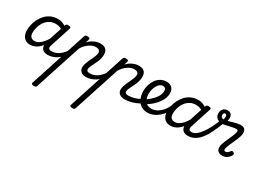

<svg xmlns="http://www.w3.org/2000/svg" viewBox="-65 -1459 3744 2830"><g transform="rotate(30 1807.5 -44.0)"><path d="M191 17Q145 17 112 -3Q79 -23 61.5 -61Q44 -99 44 -151Q44 -195 56 -245Q68 -295 92.5 -343.5Q117 -392 155 -432Q193 -472 245 -495.5Q297 -519 364 -519Q409 -519 449 -501.5Q489 -484 521 -458L509 -389Q469 -418 437 -429Q405 -440 371 -440Q318 -440 278.5 -421Q239 -402 211 -370.5Q183 -339 166 -301.5Q149 -264 141.5 -227Q134 -190 134 -160Q134 -128 143.5 -106.5Q153 -85 172 -74Q191 -63 219 -63Q254 -63 287.5 -82.5Q321 -102 353 -139Q385 -176 412 -226L429 -179Q392 -97 348 -54.5Q304 -12 262.5 2.5Q221 17 191 17ZM486 17Q451 17 426 5Q401 -7 387.5 -29.5Q374 -52 373 -83Q372 -114 384 -153L492 -483Q499 -503 508.5 -509Q518 -515 537 -515Q568 -515 576.5 -505.5Q585 -496 578 -476L469 -141Q453 -94 464.5 -76Q476 -58 511 -58Q525 -58 530.5 -46.5Q536 -35 533.5 -20.5Q531 -6 519 5.5Q507 17 486 17Z M486 17Q472 17 466 5.5Q460 -6 463 -20.5Q466 -35 478 -46.5Q490 -58 511 -58Q543 -58 573.5 -67.5Q604 -77 632 -96Q660 -115 685.5 -142Q711 -169 733 -204Q742 -217 753 -216Q764 -215 770 -206.5Q776 -198 771 -186Q751 -140 721 -102.5Q691 -65 653.5 -38.5Q616 -12 573.5 2.5Q531 17 486 17Z M541 515Q525 515 511 508Q497 501 503 482L817 -483Q824 -503 833.5 -509Q843 -515 862 -515Q893 -515 901.5 -505.5Q910 -496 903 -476L886 -425Q915 -456 947.5 -476.5Q980 -497 1014.5 -508Q1049 -519 1084 -519Q1128 -519 1155.5 -504.5Q1183 -490 1196 -463.5Q1209 -437 1209 -400Q1209 -362 1199 -326Q1189 -290 1174 -257.5Q1159 -225 1143.5 -195.5Q1128 -166 1118 -141Q1108 -116 1108 -96Q1108 -77 1122 -67.5Q1136 -58 1164 -58Q1178 -58 1184 -46.5Q1190 -35 1187 -20.5Q1184 -6 1172 5.5Q1160 17 1139 17Q1087 17 1055 -10Q1023 -37 1023 -83Q1023 -111 1033 -142Q1043 -173 1058 -205.5Q1073 -238 1088.5 -270Q1104 -302 1114 -331Q1124 -360 1124 -384Q1124 -411 1106 -425.5Q1088 -440 1053 -440Q1025 -440 996.5 -430Q968 -420 940.5 -401Q913 -382 888.5 -355.5Q864 -329 844 -296L588 489Q584 502 574 508.5Q564 515 541 515Z M1140 17Q1126 17 1120 5.5Q1114 -6 1117 -20.5Q1120 -35 1132 -46.5Q1144 -58 1165 -58Q1197 -58 1227.5 -67.5Q1258 -77 1286 -96Q1314 -115 1339.5 -142Q1365 -169 1387 -204Q1396 -217 1407 -216Q1418 -215 1424 -206.5Q1430 -198 1425 -186Q1405 -140 1375 -102.5Q1345 -65 1307.5 -38.5Q1270 -12 1227.5 2.5Q1185 17 1140 17Z M1195 515Q1179 515 1165 508Q1151 501 1157 482L1471 -483Q1478 -503 1487.5 -509Q1497 -515 1516 -515Q1547 -515 1555.5 -505.5Q1564 -496 1557 -476L1540 -425Q1569 -456 1601.5 -476.5Q1634 -497 1668.5 -508Q1703 -519 1738 -519Q1782 -519 1809.5 -504.5Q1837 -490 1850 -463.5Q1863 -437 1863 -400Q1863 -362 1853 -326Q1843 -290 1828 -257.5Q1813 -225 1797.5 -195.5Q1782 -166 1772 -141Q1762 -116 1762 -96Q1762 -77 1776 -67.5Q1790 -58 1818 -58Q1832 -58 1838 -46.5Q1844 -35 1841 -20.5Q1838 -6 1826 5.5Q1814 17 1793 17Q1741 17 1709 -10Q1677 -37 1677 -83Q1677 -111 1687 -142Q1697 -173 1712 -205.5Q1727 -238 1742.5 -270Q1758 -302 1768 -331Q1778 -360 1778 -384Q1778 -411 1760 -425.5Q1742 -440 1707 -440Q1679 -440 1650.5 -430Q1622 -420 1594.5 -401Q1567 -382 1542.5 -355.5Q1518 -329 1498 -296L1242 489Q1238 502 1228 508.5Q1218 515 1195 515Z M1794 17Q1775 17 1769.5 5.5Q1764 -6 1769 -20.5Q1774 -35 1787 -46.5Q1800 -58 1819 -58Q1869 -58 1923.5 -74Q1978 -90 2027 -121Q2038 -128 2048 -122.5Q2058 -117 2064 -105Q2070 -93 2070 -81Q2070 -69 2061 -63Q2015 -35 1968 -17Q1921 1 1877 9Q1833 17 1794 17Z M2025 -113Q2064 -133 2099 -159.5Q2134 -186 2162 -215Q2186 -238 2205.5 -265.5Q2225 -293 2236 -322.5Q2247 -352 2247 -379Q2247 -409 2234 -424Q2221 -439 2192 -439Q2178 -439 2171.5 -451Q2165 -463 2166.5 -479Q2168 -495 2178.5 -507Q2189 -519 2210 -519Q2253 -519 2281 -502.5Q2309 -486 2323 -458.5Q2337 -431 2337 -396Q2337 -353 2322 -311.5Q2307 -270 2280 -232Q2253 -194 2217 -160Q2183 -127 2141.5 -99.5Q2100 -72 2056 -49Z M2186 19Q2143 19 2109.5 5.5Q2076 -8 2051.5 -32Q2027 -56 2010.5 -87.5Q1994 -119 1986 -155.5Q1978 -192 1978 -229Q1978 -283 1993.5 -334.5Q2009 -386 2039 -428Q2069 -470 2112.5 -494.5Q2156 -519 2211 -519Q2220 -519 2222.5 -507Q2225 -495 2221.5 -479Q2218 -463 2210.5 -451Q2203 -439 2194 -439Q2167 -439 2144 -421.5Q2121 -404 2103.5 -374.5Q2086 -345 2076 -308.5Q2066 -272 2066 -234Q2066 -202 2073.5 -171Q2081 -140 2097.5 -115Q2114 -90 2140.5 -75Q2167 -60 2204 -60Q2257 -60 2304.5 -86Q2352 -112 2390 -158.5Q2428 -205 2453 -265Q2457 -273 2470 -273.5Q2483 -274 2493.5 -266Q2504 -258 2498 -240Q2478 -183 2445.5 -135.5Q2413 -88 2371.5 -53.5Q2330 -19 2283 0Q2236 19 2186 19Z M2578 17Q2532 17 2499 -3Q2466 -23 2448.5 -61Q2431 -99 2431 -151Q2431 -195 2443 -245Q2455 -295 2479.5 -343.5Q2504 -392 2542 -432Q2580 -472 2632 -495.5Q2684 -519 2751 -519Q2796 -519 2836 -501.5Q2876 -484 2908 -458L2896 -389Q2856 -418 2824 -429Q2792 -440 2758 -440Q2705 -440 2665.5 -421Q2626 -402 2598 -370.5Q2570 -339 2553 -301.5Q2536 -264 2528.5 -227Q2521 -190 2521 -160Q2521 -128 2530.5 -106.5Q2540 -85 2559 -74Q2578 -63 2606 -63Q2641 -63 2674.5 -82.5Q2708 -102 2740 -139Q2772 -176 2799 -226L2816 -179Q2779 -97 2735 -54.5Q2691 -12 2649.5 2.5Q2608 17 2578 17ZM2873 17Q2838 17 2813 5Q2788 -7 2774.5 -29.5Q2761 -52 2760 -83Q2759 -114 2771 -153L2879 -483Q2886 -503 2895.5 -509Q2905 -515 2924 -515Q2955 -515 2963.5 -505.5Q2972 -496 2965 -476L2856 -141Q2840 -94 2851.5 -76Q2863 -58 2898 -58Q2912 -58 2917.5 -46.5Q2923 -35 2920.5 -20.5Q2918 -6 2906 5.5Q2894 17 2873 17Z M2873 17Q2854 17 2848.5 5.5Q2843 -6 2848 -20.5Q2853 -35 2866 -46.5Q2879 -58 2898 -58Q2934 -58 2972.5 -87Q3011 -116 3049 -168Q3087 -220 3122 -289.5Q3157 -359 3185 -440Q3189 -451 3200 -453Q3211 -455 3223 -451Q3235 -447 3242 -438.5Q3249 -430 3245 -418Q3208 -317 3169.5 -236.5Q3131 -156 3086.5 -99.5Q3042 -43 2989.5 -13Q2937 17 2873 17Z M3465 17Q3427 17 3404 5.5Q3381 -6 3371 -26.5Q3361 -47 3362 -73.5Q3363 -100 3372 -130Q3380 -156 3393.5 -187Q3407 -218 3422 -251.5Q3437 -285 3451 -318Q3465 -351 3473 -381Q3481 -410 3472 -419.5Q3463 -429 3447 -429Q3424 -429 3393.5 -423Q3363 -417 3330.5 -409.5Q3298 -402 3270 -396Q3242 -390 3225 -390Q3189 -390 3160.5 -402.5Q3132 -415 3116 -439Q3100 -463 3100 -496Q3100 -544 3127.5 -573.5Q3155 -603 3200 -603Q3236 -603 3256 -584Q3276 -565 3280.5 -534.5Q3285 -504 3273 -469Q3282 -469 3305 -475.5Q3328 -482 3358.5 -491Q3389 -500 3421 -506.5Q3453 -513 3478 -513Q3507 -513 3529.5 -500Q3552 -487 3561 -456Q3570 -425 3556 -371Q3548 -343 3534.5 -310.5Q3521 -278 3505 -243.5Q3489 -209 3474.5 -175Q3460 -141 3450 -108Q3443 -83 3448.5 -70.5Q3454 -58 3473 -58Q3488 -58 3500.5 -65.5Q3513 -73 3522.5 -84Q3532 -95 3538 -104Q3544 -112 3555 -116Q3566 -120 3582 -109Q3599 -99 3599 -88Q3599 -77 3593 -66Q3583 -48 3565 -28.5Q3547 -9 3522 4Q3497 17 3465 17ZM3211 -456Q3219 -480 3219.5 -500Q3220 -520 3213.5 -532Q3207 -544 3192 -544Q3178 -544 3170 -533Q3162 -522 3162 -503Q3162 -483 3175.5 -469.5Q3189 -456 3211 -456Z"/></g></svg>

Font: Playwrite RO
Style: Regular
Weight: 400
Designer: Veronika Burian, José Scaglione
Foundry: TypeTogether
Version: Version 1.002